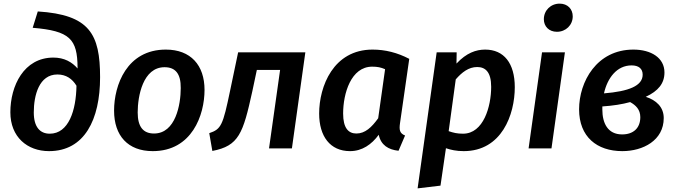

<svg xmlns="http://www.w3.org/2000/svg" viewBox="-20 -817 3715 1057"><path d="M250 15C445 15 531 -158 531 -392C531 -630 473 -736 188 -754L160 -664C365 -647 406 -602 407 -445V-440C377 -475 334 -500 274 -500C111 -500 37 -344 37 -199C37 -63 130 15 250 15ZM254 -81C200 -81 166 -118 166 -198C166 -292 195 -407 296 -407C344 -407 378 -383 401 -345C399 -209 358 -81 254 -81Z M821 15C1037 15 1106 -184 1106 -322C1106 -458 1030 -544 893 -544C678 -544 608 -348 608 -208C608 -70 684 15 821 15ZM828 -82C769 -82 738 -118 738 -198C738 -288 767 -447 886 -447C945 -447 976 -412 975 -332C975 -242 947 -82 828 -82Z M1661 -529H1291L1247 -319C1207 -127 1198 -106 1132 -84L1149 14C1295 -14 1318 -82 1369 -314L1394 -432H1522L1461 0H1587Z M2031 -544C1815 -544 1737 -341 1737 -192C1737 -67 1797 15 1907 15C1974 15 2026 -22 2065 -75C2077 -18 2118 7 2174 13L2210 -71C2180 -83 2177 -102 2182 -138L2233 -493C2168 -527 2101 -544 2031 -544ZM2029 -450C2058 -450 2077 -446 2100 -436L2062 -166C2026 -116 1990 -82 1942 -82C1898 -82 1869 -112 1869 -192C1869 -302 1912 -450 2029 -450Z M2279 220 2405 205 2435 -1C2462 8 2492 15 2533 15C2742 15 2814 -186 2814 -337C2814 -469 2754 -544 2651 -544C2601 -544 2548 -526 2493 -467L2494 -529H2384ZM2529 -81C2497 -81 2476 -86 2450 -95L2489 -380C2523 -419 2560 -448 2607 -448C2651 -448 2684 -422 2684 -339C2684 -231 2642 -81 2529 -81Z M3046 -642C3095 -642 3133 -679 3133 -727C3133 -767 3105 -797 3061 -797C3012 -797 2974 -760 2974 -711C2974 -672 3002 -642 3046 -642ZM3090 -529H2964L2890 0H3016Z M3467 -544C3265 -544 3168 -367 3168 -215C3168 -64 3266 15 3406 15C3520 15 3634 -44 3634 -167C3634 -228 3592 -266 3535 -284C3604 -316 3638 -358 3638 -418C3638 -499 3564 -544 3467 -544ZM3457 -457C3496 -457 3518 -439 3518 -406C3518 -344 3441 -314 3305 -303C3324 -388 3376 -457 3457 -457ZM3449 -255C3480 -238 3505 -214 3505 -172C3505 -111 3466 -77 3405 -77C3325 -77 3296 -140 3296 -214V-231C3355 -235 3406 -243 3449 -255Z"/></svg>

Font: Fira Sans Medium
Style: Italic
Weight: 500
Italic angle: -8°
Designer: bBox Type GmbH & Carrois Corporate GbR & Edenspiekermann AG
Foundry: bBox Type GmbH & Carrois Corporate GbR & Edenspiekermann AG
Version: Version 4.301;PS 004.301;hotconv 1.0.88;makeotf.lib2.5.64775